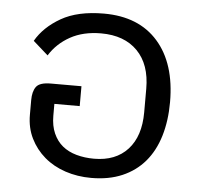

<svg xmlns="http://www.w3.org/2000/svg" viewBox="-45 -605 695 664"><g transform="rotate(5 302.0 -273.0)"><path d="M295 12Q247 12 205 -2Q163 -16 132 -42.5Q101 -69 83 -105.5Q65 -142 65 -187V-238Q65 -268 77 -284.5Q89 -301 128 -301H234V-232H146V-191Q146 -156 157.5 -130Q169 -104 189 -87.5Q209 -71 237.5 -63Q266 -55 299 -55Q374 -55 416 -101Q458 -147 458 -230V-312Q458 -396 412.5 -442.5Q367 -489 286 -489Q224 -489 179 -464Q134 -439 108 -397L56 -443Q84 -492 141.5 -525Q199 -558 290 -558Q411 -558 477.5 -482.5Q544 -407 544 -273Q544 -208 528 -155Q512 -102 480.5 -65Q449 -28 402.5 -8Q356 12 295 12Z"/></g></svg>

Font: IBM Plex Thai
Style: Regular
Weight: 400
Designer: Mike Abbink, Paul van der Laan, Pieter van Rosmalen, Ben Mitchell, Mark Frömberg
Foundry: Bold Monday
Version: Version 1.0